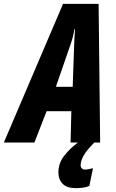

<svg xmlns="http://www.w3.org/2000/svg" viewBox="-80 -737 599 993"><path d="M-60 0 246 -717H430L438 0H285L289 -162H161L98 0ZM209 -288H296L303 -491Q304 -515 305 -537.5Q306 -560 308 -586H305Q301 -562 295 -540Q289 -518 280 -493ZM311 236Q266 236 244 213.5Q222 191 222 155Q222 108 251 70Q280 32 323 0H408Q370 38 354 65Q338 92 337 117Q337 128 343.5 134Q350 140 359 140Q367 140 378 138Q389 136 401 133L382 225Q364 232 346.5 234Q329 236 311 236Z"/></svg>

Font: Noto Sans ExtraCondensed ExtraBold
Style: Italic
Weight: 800
Width: 2
Italic angle: -12°
Designer: Monotype Design Team
Foundry: Monotype Imaging Inc.
Version: Version 2.013; ttfautohint (v1.8.4.7-5d5b)